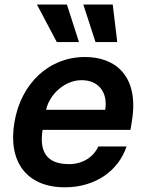

<svg xmlns="http://www.w3.org/2000/svg" viewBox="-20 -799 637 830"><path d="M260.3 10.7C394.2 10.7 492.9 -62.5 527 -165.8H405.2C382.8 -117.5 334.5 -89.5 278.8 -89.5C192.5 -89.5 147.4 -131.4 164.1 -237.6H544L550.4 -277C581.3 -468.4 481.5 -552.6 347.3 -552.6C191.4 -552.6 70 -437.9 42.3 -269.5C13.5 -98.7 96.2 10.7 260.3 10.7ZM139.6 -779.5 225.5 -617.2H321.4L269.2 -779.5ZM179.3 -324.2C193.2 -389.9 258.9 -452.4 332.7 -452.4C407 -452.4 447.1 -398.4 434.7 -324.2ZM340.2 -779.5 392.8 -617.2H486.9L467.3 -779.5Z"/></svg>

Font: Margiela Sans Semi Bold
Style: Italic
Weight: 600
Italic angle: -9.39999°
Designer: Stefan Endress, Andreas Faust
Version: Version 1.100;FEAKit 1.0